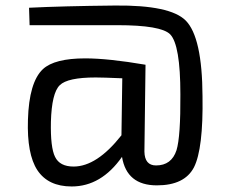

<svg xmlns="http://www.w3.org/2000/svg" viewBox="-20 -662 812 694"><path d="M85 -634Q205 -640 396 -642Q595 -644 651 -588Q711 -528 712 -314Q715 -124 681 -57Q647 8 547 8Q438 8 421 -95Q346 12 239 12Q154 12 115 -47Q77 -105 81 -229Q85 -365 135 -412Q177 -451 288 -451Q371 -451 506 -428L502 -114Q503 -64 544 -64Q600 -64 618 -119Q633 -168 632 -321Q632 -500 595 -538Q562 -571 404 -571H87ZM422 -379Q352 -382 326 -382Q224 -382 196 -354Q167 -326 164 -222Q162 -129 179 -95Q196 -60 246 -60Q330 -60 419 -173Z"/></svg>

Font: Taylor Sans
Style: Regular
Weight: 400
Italic angle: -8°
Designer: Natanael Gama
Version: Version 1.001 September 8, 2015